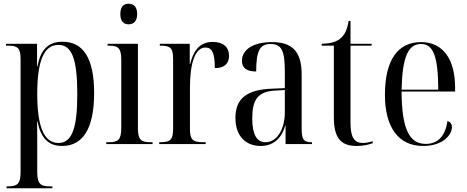

<svg xmlns="http://www.w3.org/2000/svg" viewBox="-20 -770 2493 1026"><path d="M15 236H260V226H248C194 226 179 211 179 147V7C179 -37 179 -78 178 -121H180C198 -34 237 10 312 10C421 10 483 -80 483 -273C483 -460 424 -547 314 -547C237 -547 197 -504 180 -415H178V-536H12V-526H23C73 -526 90 -515 90 -454V148C90 211 75 226 20 226H15ZM292 -6C212 -6 179 -101 179 -268C179 -443 214 -530 292 -530C363 -530 393 -458 393 -268C393 -87 366 -6 292 -6Z M667 -640C692 -640 713 -655 713 -695C713 -736 692 -750 667 -750C642 -750 623 -736 623 -695C623 -655 642 -640 667 -640ZM548 0H795V-10H783C733 -10 717 -24 717 -86V-536H555V-526H563C612 -526 628 -512 628 -451V-86C628 -24 612 -10 561 -10H548Z M831 0H1079V-10H1067C1008 -10 995 -24 995 -84V-302C995 -425 1020 -516 1078 -516C1112 -516 1128 -489 1128 -406C1180 -406 1204 -431 1204 -472C1204 -517 1174 -546 1117 -546C1043 -546 1012 -493 996 -428H994V-536H834V-526H837C892 -526 905 -513 905 -454V-83C905 -24 892 -10 835 -10H831Z M1373 10C1436 10 1484 -26 1504 -99H1506V0H1647V-10H1644C1604 -10 1592 -23 1592 -83V-372C1592 -499 1538 -545 1433 -545C1341 -545 1273 -510 1273 -445C1273 -405 1300 -388 1349 -388C1349 -496 1367 -535 1426 -535C1486 -535 1502 -496 1502 -389V-299L1432 -296C1301 -291 1238 -245 1238 -140C1238 -44 1292 10 1373 10ZM1399 -10C1352 -10 1328 -51 1328 -137C1328 -237 1357 -281 1451 -286L1502 -289V-168C1502 -80 1460 -10 1399 -10Z M1887 10C1922 10 1954 2 1972 -5V-15C1950 -9 1934 -6 1919 -6C1874 -6 1853 -35 1853 -113V-526H1966V-536H1853V-658H1843C1836 -615 1823 -582 1796 -562C1774 -545 1743 -537 1699 -536V-526H1764V-144C1764 -29 1804 10 1887 10Z M2241 10C2346 10 2395 -49 2395 -91C2395 -107 2386 -119 2371 -123C2359 -40 2318 -1 2255 -1C2168 -1 2127 -79 2126 -281H2412V-301C2412 -457 2345 -545 2230 -545C2107 -545 2037 -451 2037 -263C2037 -90 2109 10 2241 10ZM2322 -291H2126C2130 -466 2161 -535 2230 -535C2297 -535 2321 -465 2322 -291Z"/></svg>

Font: Noto Serif Display Condensed
Style: Regular
Weight: 400
Width: 3
Designer: Monotype Design Team
Foundry: Monotype Imaging Inc.
Version: Version 2.009